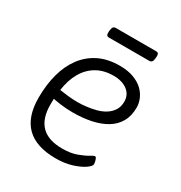

<svg xmlns="http://www.w3.org/2000/svg" viewBox="-161 -791 862 914"><g transform="rotate(30 269.5 -334.5)"><path d="M275 6Q167 6 113.5 -46.5Q60 -99 60 -204Q60 -275 76 -334.5Q92 -394 124.5 -437.5Q157 -481 205.5 -505Q254 -529 320 -529Q364 -529 396 -517Q428 -505 448 -486Q468 -467 478 -443.5Q488 -420 488 -396Q488 -350 469 -317Q450 -284 415.5 -263.5Q381 -243 335 -233.5Q289 -224 236 -224Q199 -224 166.5 -228.5Q134 -233 111 -239L128 -261Q126 -248 125.5 -234Q125 -220 125 -203Q125 -127 163 -88.5Q201 -50 278 -50Q324 -50 356.5 -62Q389 -74 408 -85.5Q427 -97 431 -97Q437 -97 440 -90.5Q443 -84 445 -75.5Q447 -67 447 -61Q447 -50 423.5 -34Q400 -18 361.5 -6Q323 6 275 6ZM231 -278Q253 -278 278.5 -281Q304 -284 329.5 -290.5Q355 -297 376 -310Q397 -323 410 -343Q423 -363 423 -391Q423 -429 394 -451Q365 -473 317 -473Q266 -473 227 -451Q188 -429 163.5 -387Q139 -345 131 -287Q150 -284 177 -281Q204 -278 231 -278ZM206 -619Q198 -619 194.5 -625Q191 -631 192 -642L193 -652Q195 -665 199.5 -670Q204 -675 212 -675H434Q444 -675 447 -669Q450 -663 449 -652L448 -642Q447 -630 442 -624.5Q437 -619 429 -619Z"/></g></svg>

Font: Asap Light
Style: Italic
Weight: 300
Italic angle: -6°
Designer: Pablo Cosgaya
Foundry: Omnibus-Type
Version: Version 3.001